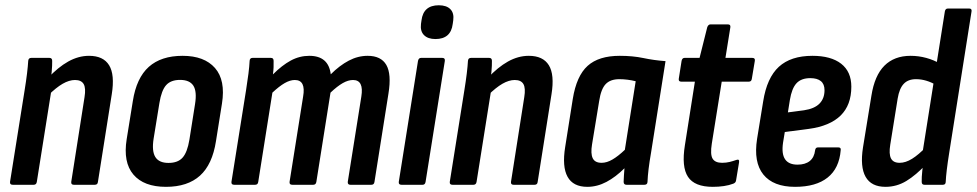

<svg xmlns="http://www.w3.org/2000/svg" viewBox="-20 -716 3785 744"><path d="M266.1 0Q254.7 0 256.1 -11.4L307.5 -339.3Q313.3 -374.6 304.2 -390.3Q295.1 -406 270.6 -406Q248.2 -406 222.8 -391.4Q197.4 -376.8 165.9 -345.6L166 -413.6Q204.8 -455.4 244.4 -477.6Q284 -499.7 325.1 -499.7Q380.3 -499.7 402.8 -463.2Q425.3 -426.6 413.1 -350.8L359.5 -11.4Q358.5 0 347.6 0ZM29.3 0Q17.5 0 18.9 -11.4L75.5 -366.8Q81.1 -401.2 84.7 -430.9Q88.3 -460.6 89.3 -479.8Q90.1 -491.7 101.3 -491.7H171.4Q182.2 -491.7 182.2 -480.4Q182.6 -463.4 180.3 -437.6Q178 -411.9 175.4 -393.7L179.5 -368.9L122.7 -11.4Q120.9 0 110.7 0Z M623.1 8Q537.4 8 496.9 -39.6Q456.5 -87.1 470.9 -176.7L494.7 -324.2Q508.7 -414 556.6 -456.9Q604.6 -499.7 687.5 -499.7Q771.6 -499.7 813.1 -452.5Q854.5 -405.2 840.1 -314.6L816.9 -169.1Q802.9 -78.7 755 -35.4Q707 8 623.1 8ZM633.1 -84.7Q669.4 -84.7 687.6 -105.3Q705.9 -125.8 713.9 -174.5L735.7 -312.2Q743.7 -361.7 729.2 -384.1Q714.6 -406.4 677.9 -406.4Q642 -406.4 623.9 -386.2Q605.7 -365.9 597.7 -316.8L575.3 -178.9Q567.7 -131 581.7 -107.9Q595.8 -84.7 633.1 -84.7Z M887.3 0Q875.5 0 876.9 -11.4L933.5 -366.8Q939.1 -401.8 942.7 -430.4Q946.3 -459 947.3 -480.4Q948.1 -491.7 958.7 -491.7H1029.8Q1040.2 -491.7 1040.2 -480.4Q1040.6 -468.6 1040.1 -455.5Q1039.6 -442.4 1037.6 -427.7Q1072.6 -462.8 1106.6 -481.3Q1140.6 -499.7 1178.6 -499.7Q1253 -499.7 1261.7 -428.1Q1296.2 -462.5 1331.6 -481.1Q1367 -499.7 1404.7 -499.7Q1456.5 -499.7 1477 -464.4Q1497.5 -429 1485.3 -353.6L1431.1 -11.4Q1429.7 0 1419.1 0H1337.6Q1326.3 0 1327.7 -12L1380.1 -341.3Q1390.7 -406 1348 -406Q1329.2 -406 1308 -393.9Q1286.8 -381.8 1260.7 -357L1205.9 -11.4Q1204.1 0 1193.9 0H1112.5Q1100.7 0 1102.1 -11.4L1154.5 -341.3Q1165.9 -406 1122.4 -406Q1104 -406 1083 -393.9Q1062 -381.8 1035.5 -357L980.7 -11.4Q979.3 0 968.7 0Z M1535.7 0Q1523.9 0 1525.3 -11.4L1599.7 -479.8Q1602.1 -491.7 1611.7 -491.7H1693.7Q1705.5 -491.7 1703.7 -479.8L1629.1 -11.4Q1627.3 0 1617.7 0ZM1667.3 -564.7Q1638.2 -564.7 1623 -580Q1607.9 -595.2 1611.3 -623.2L1613.3 -637.1Q1620.5 -695.6 1680.3 -695.6Q1710.4 -695.6 1725.3 -680.3Q1740.1 -665.1 1736.3 -637.1L1734.3 -623.2Q1727.1 -564.7 1667.3 -564.7Z M1970.1 0Q1958.7 0 1960.1 -11.4L2011.5 -339.3Q2017.3 -374.6 2008.2 -390.3Q1999.1 -406 1974.6 -406Q1952.2 -406 1926.8 -391.4Q1901.4 -376.8 1869.9 -345.6L1870 -413.6Q1908.8 -455.4 1948.4 -477.6Q1988 -499.7 2029.1 -499.7Q2084.3 -499.7 2106.8 -463.2Q2129.3 -426.6 2117.1 -350.8L2063.5 -11.4Q2062.5 0 2051.6 0ZM1733.3 0Q1721.5 0 1722.9 -11.4L1779.5 -366.8Q1785.1 -401.2 1788.7 -430.9Q1792.3 -460.6 1793.3 -479.8Q1794.1 -491.7 1805.3 -491.7H1875.4Q1886.2 -491.7 1886.2 -480.4Q1886.6 -463.4 1884.3 -437.6Q1882 -411.9 1879.4 -393.7L1883.5 -368.9L1826.7 -11.4Q1824.9 0 1814.7 0Z M2255.9 8Q2200.9 8 2179.3 -31Q2157.7 -70 2170.1 -146.6L2199.5 -332.4Q2213.9 -422 2257.1 -460.9Q2300.2 -499.7 2381.4 -499.7Q2431.9 -499.7 2472.9 -491.1Q2513.9 -482.4 2558.9 -479.1L2502.9 -125Q2496.7 -89.3 2493.3 -61.3Q2489.9 -33.4 2489.1 -11.4Q2488.7 0 2477.1 0H2407.6Q2396.6 0 2396.6 -11.4Q2396.8 -23.6 2397.8 -37Q2398.8 -50.4 2399.8 -64Q2366 -30.2 2330 -11.1Q2293.9 8 2255.9 8ZM2311.2 -85.1Q2331.6 -85.1 2353.6 -98.1Q2375.6 -111 2401.3 -135.5L2443.3 -401.2Q2428.5 -405 2411.9 -407.1Q2395.4 -409.2 2380.1 -409.2Q2345.2 -409.2 2327.1 -390.2Q2308.9 -371.1 2301.9 -325.2L2274.1 -156.1Q2268.3 -121 2276.7 -103.1Q2285.1 -85.1 2311.2 -85.1Z M2742.2 8Q2671.5 8 2646 -30.7Q2620.4 -69.3 2634 -153.4L2672.7 -399.6H2619.9Q2608.5 -399.6 2610.3 -411L2621.2 -480.4Q2623.6 -491.7 2632.8 -491.7H2690.8L2720.6 -610.6Q2724.8 -621.5 2733 -621.5H2800.5Q2811.9 -621.5 2810.1 -610.2L2791.1 -491.7H2894.9Q2907.3 -491.7 2904.9 -479.8L2893.4 -411Q2892 -399.6 2881.8 -399.6H2776.7L2738.2 -159.2Q2731.6 -117.1 2741.4 -101.1Q2751.2 -85.1 2778.1 -85.1Q2793.9 -85.1 2807.2 -88.4Q2820.5 -91.7 2833.5 -96.3Q2845.9 -100.7 2843.9 -87.3L2832.3 -17.2Q2831.3 -8.2 2821.9 -4.4Q2805.4 2 2785 5Q2764.6 8 2742.2 8Z M3060.9 8Q2976.4 8 2937.9 -39.8Q2899.5 -87.5 2913.7 -177.9L2937.3 -323.2Q2951.7 -414.6 2998.1 -457.2Q3044.6 -499.7 3128.1 -499.7Q3200.2 -499.7 3239.6 -469Q3278.9 -438.2 3278.9 -380.2Q3278.9 -308.9 3237.3 -268.2Q3195.7 -227.5 3113.8 -216.5L3021.1 -204.5L3014.3 -163.2Q3007.9 -120.1 3022.1 -99Q3036.2 -78 3070.3 -78Q3100.3 -78 3117.9 -92.1Q3135.4 -106.2 3138.6 -133.9Q3140 -144.9 3150 -144.9H3228.1Q3239.7 -144.9 3237.7 -133.9Q3232.1 -63.8 3187 -27.9Q3142 8 3060.9 8ZM3033.1 -280.5 3095.7 -288.7Q3136.2 -294.8 3155.6 -314.6Q3175 -334.4 3175 -366.5Q3175 -390.1 3160.9 -401.6Q3146.8 -413.2 3119.9 -413.2Q3084.8 -413.2 3066.5 -393.4Q3048.1 -373.7 3040.7 -328.4Z M3411.3 8Q3356.3 8 3334.3 -30.7Q3312.3 -69.4 3324.1 -144.8L3356.7 -345Q3368.9 -423.4 3407.2 -461.6Q3445.5 -499.7 3508.5 -499.7Q3539.5 -499.7 3569.2 -491.6Q3598.9 -483.5 3622.1 -469.5L3609.5 -385.4Q3569.4 -409.2 3529.5 -409.2Q3499 -409.2 3482 -391.2Q3464.9 -373.1 3458.5 -334.4L3429.7 -155.1Q3423.9 -119.2 3432.6 -102.1Q3441.3 -85.1 3466.2 -85.1Q3489.2 -85.1 3514.3 -100.7Q3539.4 -116.2 3569.9 -147.9L3569.8 -80.4Q3529.6 -37.4 3492.1 -14.7Q3454.6 8 3411.3 8ZM3562 0Q3551.6 0 3551.6 -11.4Q3551.2 -29.4 3553.8 -53.4Q3556.4 -77.4 3558.4 -94.6L3554.9 -125.1L3641.3 -671.6Q3643.3 -683 3653.3 -683H3735.4Q3746.7 -683 3744.7 -671.6L3657.9 -122.1Q3652.3 -87.1 3648.9 -58.8Q3645.5 -30.5 3644.7 -12Q3644.7 0 3633.7 0Z"/></svg>

Font: Sofia Sans Condensed
Style: Italic
Weight: 400
Italic angle: -9°
Designer: Botio Nikoltchev, Ani Petrova
Foundry: lettersoup
Version: Version 4.101